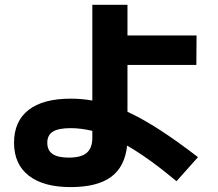

<svg xmlns="http://www.w3.org/2000/svg" viewBox="-20 -762 904 795"><path d="M38.1 -170.9Q38.1 -259.8 98.1 -306.6Q158.2 -353.5 272.5 -353.5Q318.8 -353.5 362.3 -345.7V-742.2H507.8V-615.2H793.9L793 -493.2H507.8V-299.3Q569.8 -270.5 641.4 -224.4Q712.9 -178.2 799.8 -111.3L710.9 -11.7Q598.1 -106 506.3 -159.2Q497.1 -71.3 439.7 -29.3Q382.3 12.7 272.5 12.7Q159.7 12.7 98.9 -34.9Q38.1 -82.5 38.1 -170.9ZM264.6 -109.4Q315.9 -109.4 339.1 -129.2Q362.3 -148.9 362.3 -191.4V-220.2Q314.9 -231.4 272.5 -231.4Q222.2 -231.4 199 -217Q175.8 -202.6 175.8 -170.9Q175.8 -139.6 197.5 -124.5Q219.2 -109.4 264.6 -109.4Z"/></svg>

Font: Pretendard GOV ExtraBold
Style: Regular
Weight: 800
Designer: Base glyphs from Inter by Rasmus Andersson; Hangeul glyphs from Noto Sans CJK(Source Han Sans) by Jang Soo-young and Kan
Foundry: Kil Hyung-jin
Version: Version 1.309